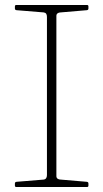

<svg xmlns="http://www.w3.org/2000/svg" viewBox="-20 -753 416 773"><path d="M169 0V-733H207V0ZM46 0Q40 0 40 -6V-14Q40 -20 46 -21L156 -30Q163 -31 166 -36Q169 -41 169 -48V-222H207V-44Q207 -37 212 -33.5Q217 -30 224 -30L330 -21Q336 -20 336 -14V-6Q336 0 330 0ZM40 -727Q40 -733 46 -733H330Q336 -733 336 -727V-719Q336 -713 330 -712L224 -703Q217 -703 212 -699.5Q207 -696 207 -689V-511H169V-685Q169 -693 166 -697.5Q163 -702 156 -703L46 -712Q40 -713 40 -719Z"/></svg>

Font: Hahmlet Thin
Style: Regular
Weight: 250
Version: Version 1.002